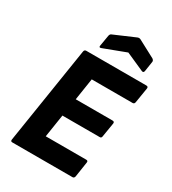

<svg xmlns="http://www.w3.org/2000/svg" viewBox="-207 -974 967 1081"><g transform="rotate(30 276.5 -433.0)"><path d="M48 0Q36 0 38 -13L137 -642Q139 -655 151 -655H541Q555 -655 553 -642L537 -544Q535 -531 524 -531H258L236 -389H475Q489 -389 487 -376L472 -285Q471 -272 460 -272H217L194 -124H457Q470 -124 468 -112L453 -13Q450 0 440 0ZM218 -711Q211 -708 207 -709.5Q203 -711 204 -718L216 -789Q218 -801 226 -805L363 -864Q373 -868 382 -864L495 -804Q506 -796 504 -786L494 -721Q491 -707 478 -713L361 -765Z"/></g></svg>

Font: Sofia Sans ExtraBold
Style: Italic
Weight: 800
Italic angle: -9°
Designer: Botio Nikoltchev, Ani Petrova
Foundry: lettersoup
Version: Version 4.100; ttfautohint (v1.8.4.7-5d5b)